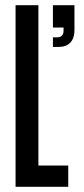

<svg xmlns="http://www.w3.org/2000/svg" viewBox="-20 -720 325 740"><path d="M40 0H243V-82H128V-700H40ZM184 -614H225V-602C225 -586 217 -576 200 -576H184V-539H205C245 -539 267 -562 267 -604V-700H184Z"/></svg>

Font: Queering
Style: Regular
Weight: 400
Designer: Adam Naccarato
Foundry: adamnac
Version: Version 2.000;hotconv 1.0.109;makeotfexe 2.5.65596